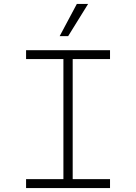

<svg xmlns="http://www.w3.org/2000/svg" viewBox="-20 -952 690 972"><path d="M301 0V-698H348V0ZM112 -698H537V-653H112ZM112 -45H537V0H112ZM282 -769 369 -932H426L325 -769Z"/></svg>

Font: Azeret Mono Thin Thin
Style: Regular
Weight: 250
Version: Version 1.002